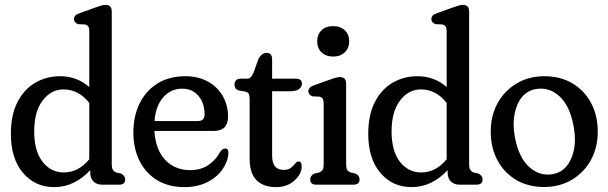

<svg xmlns="http://www.w3.org/2000/svg" viewBox="-20 -756 2490 786"><path d="M24.5 -208Q24.5 -285 51.2 -337.5Q78 -390 123.8 -417Q169.5 -444 226.5 -444Q261.5 -444 291.5 -432.5Q321.5 -421 345.5 -399.5V-627Q345.5 -641.5 341.5 -647.5Q337.5 -653.5 328 -656L300.5 -657Q283 -663 283 -677.5Q283 -686 288 -691.8Q293 -697.5 307 -702.5L371 -725.5Q387.5 -731.5 396.5 -733.8Q405.5 -736 413 -736Q437.5 -736 437.5 -708.5V-84.5Q437.5 -68 442.5 -60.2Q447.5 -52.5 457.5 -49.5L475.5 -45.5Q492.5 -36.5 492.5 -21.5Q492.5 0 467.5 0H398Q376 0 362.8 -13Q349.5 -26 349.5 -49V-59.5Q319 -26.5 281.8 -8.2Q244.5 10 202 10Q123.5 10 74 -48.5Q24.5 -107 24.5 -208ZM120 -218Q120 -137.5 154.2 -93.8Q188.5 -50 240.5 -50Q301.5 -50 345.5 -104V-334.5Q324 -362.5 297.2 -376.2Q270.5 -390 240 -390Q189.5 -390 154.8 -344.8Q120 -299.5 120 -218Z M913.5 -278.5Q913.5 -220 854.5 -220H612Q617 -142 657 -100.8Q697 -59.5 758 -59.5Q804 -59.5 835 -81.8Q866 -104 880.5 -133.5Q891 -148 901.5 -148Q916.5 -148 915 -127Q912 -92 889.2 -60.5Q866.5 -29 827 -9.5Q787.5 10 734.5 10Q670.5 10 623.8 -18.2Q577 -46.5 551.5 -97Q526 -147.5 526 -214Q526 -279.5 551.2 -331.8Q576.5 -384 624.2 -414Q672 -444 739 -444Q790.5 -444 829.8 -422.8Q869 -401.5 891.2 -364Q913.5 -326.5 913.5 -278.5ZM726 -393Q679.5 -393 648.2 -357.5Q617 -322 612.5 -260.5H790Q817.5 -260.5 817.5 -287.5Q817.5 -334.5 792.2 -363.8Q767 -393 726 -393Z M983 -381.5 958 -385.5Q946.5 -389 943.2 -396Q940 -403 940 -411.5Q940 -421 946.8 -427.5Q953.5 -434 965.5 -434H992.5Q1000 -434 1005.5 -439Q1011 -444 1017.5 -457.5L1038 -514.5Q1051.5 -539.5 1071.5 -539.5Q1094 -539.5 1094 -512.5V-434H1189.5Q1216 -434 1216 -414.5Q1216 -400.5 1204.2 -391.5Q1192.5 -382.5 1167 -382.5H1094V-119Q1094 -60.5 1141 -60.5Q1160 -60.5 1170.8 -69Q1181.5 -77.5 1188.2 -86.2Q1195 -95 1202.5 -95Q1215 -95 1215 -74.5Q1215 -43.5 1185.2 -16.8Q1155.5 10 1110 10Q1058.5 10 1030.2 -18.2Q1002 -46.5 1002 -106V-349.5Q1002 -363.5 998.8 -371Q995.5 -378.5 983 -381.5Z M1344 -524.5Q1314 -524.5 1296.2 -541.8Q1278.5 -559 1278.5 -586.5Q1278.5 -615 1296.2 -632Q1314 -649 1344 -649Q1373.5 -649 1391.5 -632Q1409.5 -615 1409.5 -587Q1409.5 -559 1391.5 -541.8Q1373.5 -524.5 1344 -524.5ZM1397 -413V-84.5Q1397 -68 1401.2 -60.5Q1405.5 -53 1417 -49.5L1435 -45.5Q1452 -37.5 1452 -21.5Q1452 0 1427 0H1275Q1250 0 1250 -21.5Q1250 -37.5 1267 -45.5L1285 -49.5Q1296 -53 1300.5 -60.5Q1305 -68 1305 -84.5V-331.5Q1305 -346 1301 -352Q1297 -358 1287 -360.5L1260 -361.5Q1242.5 -367.5 1242.5 -382Q1242.5 -390.5 1247.5 -396.2Q1252.5 -402 1266 -407L1330.5 -430Q1347 -436 1356 -438.2Q1365 -440.5 1372 -440.5Q1397 -440.5 1397 -413Z M1487.5 -208Q1487.5 -285 1514.2 -337.5Q1541 -390 1586.8 -417Q1632.5 -444 1689.5 -444Q1724.5 -444 1754.5 -432.5Q1784.5 -421 1808.5 -399.5V-627Q1808.5 -641.5 1804.5 -647.5Q1800.5 -653.5 1791 -656L1763.5 -657Q1746 -663 1746 -677.5Q1746 -686 1751 -691.8Q1756 -697.5 1770 -702.5L1834 -725.5Q1850.5 -731.5 1859.5 -733.8Q1868.5 -736 1876 -736Q1900.5 -736 1900.5 -708.5V-84.5Q1900.5 -68 1905.5 -60.2Q1910.5 -52.5 1920.5 -49.5L1938.5 -45.5Q1955.5 -36.5 1955.5 -21.5Q1955.5 0 1930.5 0H1861Q1839 0 1825.8 -13Q1812.5 -26 1812.5 -49V-59.5Q1782 -26.5 1744.8 -8.2Q1707.5 10 1665 10Q1586.5 10 1537 -48.5Q1487.5 -107 1487.5 -208ZM1583 -218Q1583 -137.5 1617.2 -93.8Q1651.5 -50 1703.5 -50Q1764.5 -50 1808.5 -104V-334.5Q1787 -362.5 1760.2 -376.2Q1733.5 -390 1703 -390Q1652.5 -390 1617.8 -344.8Q1583 -299.5 1583 -218Z M2209.5 -444Q2273.5 -444 2322.8 -415Q2372 -386 2399.5 -334.8Q2427 -283.5 2427 -217Q2427 -152 2399 -101Q2371 -50 2321.2 -20.2Q2271.5 9.5 2206.5 9.5Q2142 9.5 2093 -19.5Q2044 -48.5 2016.5 -99.8Q1989 -151 1989 -217.5Q1989 -282.5 2017 -333.5Q2045 -384.5 2094.8 -414.2Q2144.5 -444 2209.5 -444ZM2245 -43.5Q2296 -53.5 2319.2 -109Q2342.5 -164.5 2328 -240.5Q2312.5 -324 2269.2 -362.8Q2226 -401.5 2171.5 -391Q2120.5 -381 2097.2 -325.5Q2074 -270 2088 -194Q2103.5 -110.5 2147 -71.8Q2190.5 -33 2245 -43.5Z"/></svg>

Font: Fraunces 144pt S100
Style: Regular
Weight: 400
Version: Version 1.000; ttfautohint (v1.8.3)